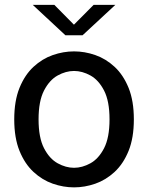

<svg xmlns="http://www.w3.org/2000/svg" viewBox="-20 -778 624 809"><path d="M292 11.5Q247 11.5 202.5 -4Q158 -19.5 121.2 -53.5Q84.5 -87.5 62.2 -142.2Q40 -197 40 -275Q40 -353 62.2 -407.8Q84.5 -462.5 121.2 -496.5Q158 -530.5 202.5 -546Q247 -561.5 292 -561.5Q337 -561.5 381.5 -546Q426 -530.5 462.8 -496.5Q499.5 -462.5 521.8 -407.8Q544 -353 544 -275Q544 -197 521.8 -142.2Q499.5 -87.5 462.8 -53.5Q426 -19.5 381.5 -4Q337 11.5 292 11.5ZM292 -71Q326.5 -71 361 -90Q395.5 -109 418.5 -153.5Q441.5 -198 441.5 -275Q441.5 -352 418.5 -396.5Q395.5 -441 361 -460Q326.5 -479 292 -479Q257.5 -479 223 -460Q188.5 -441 165.5 -396.5Q142.5 -352 142.5 -275Q142.5 -198 165.5 -153.5Q188.5 -109 223 -90Q257.5 -71 292 -71ZM118 -757.5H209L291.5 -674L374.5 -757.5H466L328 -629.5H255.5Z"/></svg>

Font: Junction Medium
Style: Regular
Weight: 500
Designer: Caroline Hadilaksono
Foundry: Caroline Hadilaksono, Tyler Finck, The League of Moveable Type
Version: Version 2.000; ttfautohint (v1.8.3)